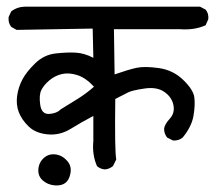

<svg xmlns="http://www.w3.org/2000/svg" viewBox="-20 -578 647 578"><path d="M296 -68Q282 -69 272 -78Q257 -112 261 -153V-229Q225 -210 192.5 -190Q160 -170 123.5 -173.5Q87 -177 66 -197.5Q45 -218 36.5 -240.5Q28 -263 31.5 -289Q35 -315 47 -338Q59 -361 85.5 -387Q112 -413 147 -417Q182 -421 208 -419.5Q234 -418 261 -404L259 -492L30 -488L14 -497Q4 -509 6 -527L14 -544Q33 -558 57 -558H582L599 -549Q609 -537 607 -520L599 -502Q566 -487 523 -490H323L325 -354Q368 -369 392 -374Q416 -379 458.5 -373Q501 -367 531.5 -337.5Q562 -308 565 -285Q568 -262 562.5 -229.5Q557 -197 530 -164Q518 -154 501 -155L483 -164Q474 -176 474 -190Q475 -203 491 -220.5Q507 -238 502 -262Q497 -286 474.5 -301.5Q452 -317 415 -311.5Q378 -306 366 -300Q354 -294 327 -280Q325 -122 330 -98L320 -78Q309 -69 296 -68ZM144 -20Q123 -22 108.5 -35Q94 -48 95.5 -68.5Q97 -89 112 -102.5Q127 -116 148 -113Q169 -110 184 -91.5Q199 -73 189 -45Q179 -17 144 -20ZM163 -249Q189 -265 214 -280.5Q239 -296 263 -317Q238 -344 212.5 -352Q187 -360 166 -355Q145 -350 128.5 -336Q112 -322 104.5 -307Q97 -292 101 -263Q105 -234 127.5 -235Q150 -236 163 -249Z"/></svg>

Font: NaniFont Regular
Style: Regular
Weight: 400
Designer: Nanigashitei
Version: Version 1.036